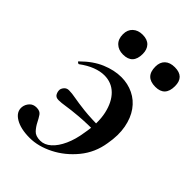

<svg xmlns="http://www.w3.org/2000/svg" viewBox="-180 -646 733 733"><g transform="rotate(45 186.5 -279.0)"><path d="M120 13Q71 13 42 -4.5Q13 -22 16 -50Q18 -65 28.5 -76.5Q39 -88 57 -88Q76 -88 84 -76Q92 -64 99 -50Q107 -34 119 -21Q131 -8 156 -8Q179 -8 199 -26Q219 -44 233.5 -76Q248 -108 254 -149Q266 -212 255.5 -259Q245 -306 218.5 -332Q192 -358 153 -358Q131 -358 106 -348.5Q81 -339 54 -319Q51 -318 47 -321.5Q43 -325 47 -327Q85 -365 125.5 -382Q166 -399 204 -399Q239 -399 269 -384.5Q299 -370 319 -342Q339 -314 346.5 -274Q354 -234 345 -184Q336 -125 299.5 -80.5Q263 -36 214.5 -11.5Q166 13 120 13ZM96 -167Q81 -167 75.5 -177.5Q70 -188 71 -199Q73 -208 80 -215Q87 -222 98 -222Q114 -222 134.5 -218Q155 -214 194 -209.5Q233 -205 305 -205V-181Q233 -181 193 -177.5Q153 -174 132 -170.5Q111 -167 96 -167ZM147 -464Q122.2 -464 107.1 -478.5Q92 -492.9 92 -519Q92 -543 107.1 -557Q122.2 -571 147 -571Q172.3 -571 185.7 -557Q199 -543 199 -519Q199 -464 147 -464ZM321.4 -464Q267 -464 267 -519Q267 -543.2 281.3 -556.6Q295.5 -570 321.4 -570Q373 -570 373 -519Q373 -464 321.4 -464Z"/></g></svg>

Font: Cormorant Light
Style: Italic
Weight: 300
Italic angle: -10°
Designer: Christian Thalmann (Catharsis Fonts)
Foundry: Catharsis Fonts
Version: Version 4.000